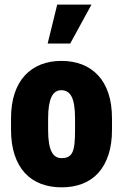

<svg xmlns="http://www.w3.org/2000/svg" viewBox="-20 -802 534 832"><path d="M27.8 -239.3V-288.6Q27.8 -351.1 43.5 -397.7Q59.1 -444.3 87.9 -475.3Q116.7 -506.3 156.7 -522.2Q196.8 -538.1 246.1 -538.1Q296.4 -538.1 336.4 -522.2Q376.5 -506.3 405.3 -475.3Q434.1 -444.3 449.7 -397.7Q465.3 -351.1 465.3 -288.6V-239.3Q465.3 -177.2 449.7 -130.4Q434.1 -83.5 405.5 -52.2Q377 -21 336.7 -5.6Q296.4 9.8 247.1 9.8Q197.8 9.8 157.2 -5.6Q116.7 -21 87.9 -52.2Q59.1 -83.5 43.5 -130.4Q27.8 -177.2 27.8 -239.3ZM188.5 -288.6V-239.3Q188.5 -205.6 192.4 -181.9Q196.3 -158.2 203.9 -143.8Q211.4 -129.4 222.2 -123Q232.9 -116.7 247.1 -116.7Q265.1 -116.7 276.6 -123Q288.1 -129.4 294.4 -143.8Q300.8 -158.2 303 -181.9Q305.2 -205.6 305.2 -239.3V-288.6Q305.2 -321.8 301.5 -345Q297.9 -368.2 290.3 -383.1Q282.7 -397.9 271.5 -404.5Q260.3 -411.1 246.1 -411.1Q232.4 -411.1 221.7 -404.5Q210.9 -397.9 203.6 -383.1Q196.3 -368.2 192.4 -345Q188.5 -321.8 188.5 -288.6ZM186.5 -613.3 228 -782.2H376.5L284.2 -613.3Z"/></svg>

Font: Roboto Condensed Black
Style: Regular
Weight: 900
Designer: Christian Robertson
Foundry: Google
Version: Version 3.008; 2023